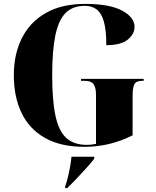

<svg xmlns="http://www.w3.org/2000/svg" viewBox="-20 -744 801 986"><path d="M413 10Q291 10 210.5 -36Q130 -82 90.5 -164.5Q51 -247 51 -358Q51 -466 92.5 -548.5Q134 -631 215.5 -677.5Q297 -724 417 -724Q543 -724 607 -689.5Q671 -655 671 -606Q671 -569 636 -540.5Q601 -512 526 -512Q526 -589 513.5 -633Q501 -677 476.5 -695.5Q452 -714 415 -714Q354 -714 317.5 -678Q281 -642 264.5 -563.5Q248 -485 248 -358Q248 -228 265 -149Q282 -70 321 -35Q360 0 427 0Q448 0 473 -5V-257Q473 -294 460.5 -311.5Q448 -329 414 -329H396V-339H718V-329H710Q679 -329 670 -311Q661 -293 661 -253V-49Q601 -19 540 -4.5Q479 10 413 10ZM315 212Q322 193 328.5 166.5Q335 140 340 112Q345 84 347 61H464V71Q448 92 424 118.5Q400 145 374.5 172Q349 199 325 222H315Z"/></svg>

Font: Noto Serif Display SemiCondensed Black
Style: Regular
Weight: 900
Width: 4
Designer: Monotype Design Team
Foundry: Monotype Imaging Inc.
Version: Version 2.009